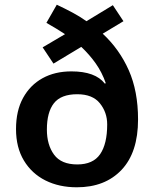

<svg xmlns="http://www.w3.org/2000/svg" viewBox="-20 -785 654 815"><path d="M221 -765Q255 -749 287 -732Q319 -715 347 -695L459 -763L504 -695L416 -642Q487 -576 526.5 -487Q566 -398 566 -278Q566 -138 496 -64Q426 10 306 10Q231 10 173 -19Q115 -48 81.5 -103.5Q48 -159 48 -237Q48 -315 78 -369.5Q108 -424 160.5 -453Q213 -482 283 -482Q334 -482 369.5 -469Q405 -456 425 -430L429 -432Q413 -478 386.5 -515.5Q360 -553 325 -586L207 -515L161 -584L256 -640Q238 -652 218 -664Q198 -676 177 -688ZM308 -385Q239 -385 209 -347Q179 -309 179 -235Q179 -170 209.5 -128.5Q240 -87 308 -87Q375 -87 405 -130.5Q435 -174 435 -257Q435 -308 404 -346.5Q373 -385 308 -385Z"/></svg>

Font: Noto Sans Sora Sompeng SemiBold
Style: Regular
Weight: 600
Version: Version 2.101